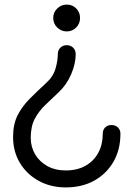

<svg xmlns="http://www.w3.org/2000/svg" viewBox="-20 -641 587 837"><path d="M271 -444Q288 -444 299 -433Q310 -422 310 -404Q310 -364 290.5 -318Q271 -272 236 -239Q205 -210 177 -183Q149 -156 131.5 -123Q114 -90 114 -40Q114 -1 133 31.5Q152 64 186.5 83Q221 102 267 102Q317 102 353 81.5Q389 61 408.5 25Q428 -11 428 -58Q428 -75 438.5 -85.5Q449 -96 466 -96Q483 -96 494 -85.5Q505 -75 505 -58Q505 11 475 63.5Q445 116 391.5 146Q338 176 267 176Q201 176 149 147.5Q97 119 67 69.5Q37 20 37 -44Q37 -100 57 -139Q77 -178 109.5 -210.5Q142 -243 181 -279Q212 -307 222 -342Q232 -377 232 -404Q232 -422 243 -433Q254 -444 271 -444ZM271 -621Q296 -621 312.5 -604Q329 -587 329 -563Q329 -538 312 -521Q295 -504 271 -504Q247 -504 229.5 -521Q212 -538 212 -563Q212 -587 229.5 -604Q247 -621 271 -621Z"/></svg>

Font: Comfortaa
Style: Regular
Weight: 400
Designer: Johan Aakerlund
Foundry: Johan Aakerlund
Version: Version 3.104; ttfautohint (v1.8.1.43-b0c9)